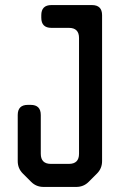

<svg xmlns="http://www.w3.org/2000/svg" viewBox="-20 -729 473 758"><path d="M103 -11Q123 9 152 9H281Q310 9 330 -11L363 -44Q383 -64 383 -93V-669Q383 -709 343 -709H183Q143 -709 143 -669V-659Q143 -619 183 -619H252Q292 -619 292 -579V-122Q292 -82 252 -82H181Q141 -82 141 -122V-275Q141 -315 101 -315H90Q50 -315 50 -275V-93Q50 -64 70 -44Z"/></svg>

Font: WDXL Lubrifont SC
Style: Regular
Weight: 400
Designer: [WDXL Lubrifont] Copyright 2020-2022 (c) NightFurySL2001, Skr-ZERO; [ZCOOL QingKe HuangYou] Copyright 2018-2022 (c) The 
Version: Version 2.001;hotconv 1.1.1;makeotfexe 2.6.0